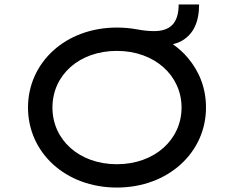

<svg xmlns="http://www.w3.org/2000/svg" viewBox="-20 -834 1052 864"><path d="M506 10C737 10 907 -148 907 -350C907 -437 877 -513 825 -574C806 -597 783 -617 758 -635C770 -638 781 -642 792 -647C850 -677 876 -734 876 -814H784C784 -728 744 -694 673 -694C648 -694 623 -697 596 -702C568 -707 538 -710 506 -710C274 -710 106 -552 106 -350C106 -148 274 10 506 10ZM506 -95C336 -95 216 -205 216 -350C216 -496 336 -605 506 -605C676 -605 797 -494 797 -350C797 -206 676 -95 506 -95Z"/></svg>

Font: Lexend Peta
Style: Regular
Weight: 400
Designer: Bonnie Shaver-Troup, Thomas Jockin
Foundry: Lexend
Version: Version 1.007